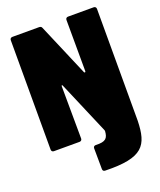

<svg xmlns="http://www.w3.org/2000/svg" viewBox="-163 -800 918 1105"><g transform="rotate(-20 296.5 -247.0)"><path d="M374 -685 375 -371C375 -367 373 -365 371 -365C369 -365 366 -366 365 -370L229 -689C226 -697 220 -700 212 -700H48C39 -700 33 -694 33 -685V-15C33 -6 39 0 48 0H205C214 0 220 -6 220 -15L218 -336C218 -342 223 -343 225 -337L362 -16C363 -14 364 -11 364 -8C361 34 348 52 287 49C277 49 271 54 271 64L272 191C272 200 277 206 287 206C519 212 557 150 561 0V-685C561 -694 555 -700 546 -700H389C380 -700 374 -694 374 -685Z"/></g></svg>

Font: Barlow Semi Condensed Black
Style: Regular
Weight: 900
Width: 4
Designer: Jeremy Tribby
Foundry: Tribby Type
Version: Version 1.408;PS 001.408;hotconv 1.0.88;makeotf.lib2.5.64775